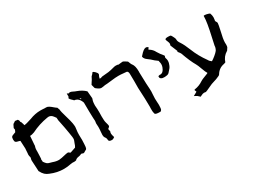

<svg xmlns="http://www.w3.org/2000/svg" viewBox="-53 -1279 2556 1938"><g transform="rotate(-30 1225.0 -310.0)"><path d="M310.1 11.7Q232.9 11.7 157.2 -20.5Q130.4 -30.3 111.8 -47.4Q93.3 -64.5 76.2 -98.1Q75.2 -131.3 73.2 -153.8Q71.3 -176.3 70.8 -198.2Q70.8 -205.1 70.1 -211.2Q69.3 -217.3 69.3 -223.1Q69.3 -237.8 74.7 -252.4Q75.2 -253.9 75.2 -255.9Q75.2 -260.7 74.2 -263.7Q69.3 -278.8 69.3 -293.9Q69.3 -303.7 71.3 -313.5Q72.8 -325.2 72.8 -339.4Q72.8 -346.7 73.7 -351.8Q74.7 -356.9 74.7 -361.8L70.3 -453.6Q56.6 -459.5 44.9 -461.4Q30.3 -463.9 21.5 -470.9Q12.7 -478 12.7 -502Q13.2 -526.4 21.2 -534.2Q29.3 -542 43.9 -545.9Q54.7 -548.8 68.4 -555.2Q79.6 -577.6 79.6 -582.5Q79.6 -585 78.6 -587.4Q76.2 -591.8 76.2 -596.7Q76.2 -602.1 80.3 -607.9Q84.5 -613.8 90.3 -628.9Q93.3 -638.7 108.4 -645Q113.8 -647.5 117.7 -651.4Q119.6 -653.3 122.6 -655.3Q142.1 -651.4 153.8 -651.4Q164.6 -637.2 164.6 -630.9L164.1 -625.5Q164.1 -621.6 168 -617.7Q174.8 -610.8 174.8 -603Q174.8 -600.6 178.7 -592.8Q180.2 -590.3 180.7 -586.4Q181.2 -582.5 184.1 -570.8Q185.1 -571.3 187 -571.3Q204.6 -571.3 271.5 -593.3Q335 -618.7 398.9 -618.7L417 -618.2Q433.1 -616.2 449.7 -616.2L462.9 -616.7Q479.5 -616.7 495.8 -606.2Q512.2 -595.7 528.3 -581.3Q544.4 -566.9 560.5 -556.6L571.3 -526.4Q570.8 -525.4 570.8 -522.5Q570.8 -511.2 590.3 -443.8Q611.3 -372.6 616 -343.8Q620.6 -314.9 620.6 -299.8Q620.6 -290 617.2 -269.5Q612.8 -244.6 612.8 -210Q612.8 -195.8 613.5 -180.7Q614.3 -165.5 614.3 -150.9Q614.3 -129.4 612.3 -104.5Q610.8 -70.8 607.4 -61Q604 -45.4 589.4 -41.5Q584.5 -40 580.1 -36.1Q570.8 -27.3 558.6 -27.3Q555.7 -27.3 553.2 -28.3Q546.4 -33.7 539.6 -33.7Q533.7 -33.7 522.5 -28.3Q522.5 -27.8 522 -27.8Q510.7 -23.4 498.5 -22Q471.2 -18.1 458.5 -2.4Q446.3 1 434.1 1Q429.2 1 424.6 0.5Q419.9 0 415.5 0Q403.3 0 391.6 2.9Q350.6 11.7 310.1 11.7ZM313 -92.3Q332.5 -92.3 404.8 -109.9L409.2 -110.4Q416 -112.3 422.9 -112.3Q432.6 -112.3 440.9 -103.5Q444.8 -98.1 449.7 -98.1Q455.6 -98.6 461.4 -101.1L461.9 -101.6L513.7 -119.1Q525.4 -137.2 531.2 -158.7Q535.6 -172.4 541.5 -185.1Q545.4 -194.8 545.4 -208Q545.4 -223.1 540.5 -250L536.1 -278.3Q525.4 -344.2 511.7 -409.7Q502.9 -440.9 502.9 -473.1Q493.2 -484.9 488.3 -492.7Q467.3 -522.9 437 -522.9Q429.2 -522.9 420.9 -521Q322.3 -504.9 231 -459.5Q218.3 -454.1 205.1 -451.7L198.7 -450.2Q189.5 -448.2 179.7 -448.2L178.7 -429.2Q175.8 -382.8 174.1 -367.7Q172.4 -352.5 172.4 -346.2L172.9 -342.8Q172.9 -339.4 171.9 -336.9Q163.6 -314.5 163.6 -291.5L164.1 -283.2Q164.1 -272.9 163.6 -263.2Q162.1 -242.7 162.1 -222.2Q161.1 -194.8 160.6 -193.4L160.2 -192.4Q157.7 -188.5 157.7 -184.6Q157.7 -179.7 159.2 -175Q160.6 -170.4 160.6 -166Q160.6 -163.1 158.7 -160.6Q173.8 -138.2 185.3 -127.9Q196.8 -117.7 217.3 -113.3Q229.5 -110.4 243.2 -106Q279.3 -92.3 313 -92.3Z M877.4 1Q839.4 1 839.1 -21Q838.9 -43 826.7 -56.6Q816.4 -70.3 816.4 -90.8Q816.4 -101.6 819.3 -130.9Q822.3 -156.7 822.3 -182.6Q822.3 -209.5 820.3 -219.2V-227.1Q823.7 -242.7 823.7 -257.3Q823.7 -265.6 822.3 -274.9Q821.3 -286.1 821.3 -297.9Q821.3 -314.9 820.3 -331.1Q819.3 -343.3 819.3 -367.2Q819.3 -424.3 818.4 -467.8Q796.9 -532.7 743.7 -537.1Q738.3 -545.9 730 -551.8Q724.1 -558.6 722.2 -559.6Q707.5 -573.2 707.5 -580.6L704.1 -585Q707 -588.4 710.7 -590.8Q714.4 -593.3 714.4 -606Q713.9 -612.3 713.9 -619.1L714.4 -634.3Q729.5 -625 733.4 -625Q735.8 -625 738.3 -626.5Q742.2 -629.9 746.6 -629.9Q764.6 -627.4 781.2 -618.2Q791.5 -611.8 812 -605Q870.6 -584 906.2 -548.3L913.6 -464.4Q901.9 -430.7 901.9 -416.5Q901.9 -409.7 901.1 -403.6Q900.4 -397.5 900.4 -385.7Q904.3 -346.2 904.3 -306.2Q903.3 -279.8 903.3 -258.3Q903.3 -203.6 909.7 -184.1Q919.9 -148.9 919.9 -141.6Q919.9 -130.4 910.2 -124.5Q897.9 -117.2 897.9 -111.8Q897.9 -104.5 903.8 -85Q898.4 -72.8 898.4 -60.5Q898.4 -47.4 908.7 -14.2L903.3 -10.3Q891.1 -0.5 877.4 1ZM811 -513.2 816.4 -513.7Q811 -524.4 808.6 -525.9Q806.2 -527.3 801.8 -528.3Q806.2 -514.6 808.1 -513.9Q810.1 -513.2 811 -513.2Z M1438.5 -1.5Q1382.8 -1.5 1379.4 -16.6Q1374 -36.1 1373.5 -48.6Q1373 -61 1373 -75.7Q1374 -86.9 1374 -100.6Q1374 -183.6 1366.2 -321.8L1366.7 -405.3Q1366.7 -475.6 1365.2 -492.2Q1362.8 -517.1 1348.1 -521Q1342.8 -521 1338.4 -522Q1323.7 -524.4 1310.1 -524.4Q1284.2 -527.8 1253.9 -527.8Q1238.8 -527.8 1217.3 -526.4Q1129.9 -515.6 1116.2 -515.6Q1090.8 -515.6 1066.4 -509.8L1045.4 -507.8Q1027.3 -507.8 998 -530.8Q988.3 -537.1 985.1 -543.7Q981.9 -550.3 974.6 -584Q983.4 -595.7 989.7 -608.4Q1002.9 -626.5 1009.3 -640.6Q1015.6 -658.2 1029.3 -669.4Q1035.2 -673.3 1036.6 -675.8Q1043.5 -690.4 1048.3 -690.4Q1057.1 -690.4 1074.7 -673.1Q1092.3 -655.8 1092.3 -641.6Q1092.3 -638.2 1090.8 -635.7Q1080.6 -619.1 1076.7 -597.2H1090.8L1108.4 -603.5Q1142.6 -605.5 1187 -610.8Q1219.2 -615.7 1255.4 -626Q1269.5 -630.4 1285.2 -630.4Q1295.4 -630.4 1306.2 -628.4Q1307.6 -625.5 1313.5 -625.5Q1326.2 -625.5 1340.3 -628.4L1363.8 -630.4Q1368.2 -630.4 1388.9 -617.9Q1409.7 -605.5 1411.1 -603.5Q1419.4 -584 1422.6 -574.7Q1425.8 -565.4 1433.1 -556.6Q1455.6 -527.8 1455.6 -463.9L1455.1 -449.7Q1455.1 -414.6 1459 -322.3Q1460.9 -279.8 1462.9 -257.3L1463.9 -225.1Q1463.9 -207.5 1461.9 -192.9Q1459.5 -168.9 1459.5 -144Q1459.5 -124.5 1461.2 -103.8Q1462.9 -83 1462.9 -69.3Q1462.9 -25.4 1455.6 -13.4Q1448.2 -1.5 1438.5 -1.5Z M1650.4 -283.7Q1636.2 -283.7 1628.9 -285.6Q1618.2 -288.6 1608.9 -295.9Q1603 -300.8 1603 -309.1V-311Q1603 -314.9 1601.1 -319.3Q1608.4 -327.6 1621.1 -327.6L1627.9 -327.1Q1663.1 -327.1 1682.1 -377.9Q1689 -395 1689 -413.1Q1689 -426.3 1685.1 -440.4Q1684.1 -444.8 1683.1 -450.7L1682.1 -456.1Q1647.9 -479 1619.1 -507.8Q1604 -520.5 1587.9 -531.7Q1564 -548.8 1558.1 -574.2Q1558.1 -577.6 1565.9 -585.4Q1609.9 -637.2 1637.7 -637.2Q1647 -637.2 1658.2 -629.9Q1662.6 -627.9 1662.6 -624.5Q1662.6 -622.1 1653.8 -611.8L1649.9 -607.4Q1651.4 -606 1652.1 -604.2Q1652.8 -602.5 1654.3 -602.1Q1691.4 -579.6 1708 -544.4Q1728.5 -509.8 1755.4 -478.5Q1761.7 -471.7 1761.7 -466.3Q1761.7 -463.4 1757.3 -458Q1756.3 -455.6 1756.3 -451.7Q1756.3 -446.8 1757.3 -444.3Q1764.2 -426.3 1764.2 -408.2Q1764.2 -387.7 1752.9 -361.8Q1743.2 -336.4 1721.7 -315.9Q1718.3 -313.5 1715.3 -309.1Q1702.6 -291 1685.1 -287.4Q1667.5 -283.7 1650.4 -283.7Z M1868.2 69.8 1860.8 62.5Q1847.2 46.4 1823.2 35.6L1812.5 29.8Q1835.4 17.6 1857.4 4.9L1848.1 -19.5Q1850.1 -20.5 1851.3 -22.2Q1852.5 -23.9 1855.5 -23.9Q1908.7 -31.2 1954.1 -62Q1967.3 -70.3 1985.4 -77.6Q2015.6 -89.8 2027.8 -94.2Q2040 -98.6 2043.7 -100.6Q2047.4 -102.5 2047.4 -104.5L2046.9 -106.9Q2038.1 -117.2 2016.6 -176.3Q2002.9 -215.3 1991.7 -234.9Q1957 -293.5 1917 -405.3Q1913.1 -414.1 1892.1 -439.5Q1896 -444.3 1896 -448.7Q1896 -450.7 1877.9 -492.7L1862.3 -530.3Q1867.2 -543 1867.2 -550.3Q1867.2 -561 1858.6 -580.6Q1850.1 -600.1 1850.1 -605Q1850.1 -619.1 1883.8 -619.1Q1913.1 -619.1 1917.7 -613.5Q1922.4 -607.9 1924.1 -603.5Q1925.8 -599.1 1928.7 -595.7Q1944.3 -568.8 1944.3 -553.2V-549.3Q1944.3 -529.8 1963.4 -503.4Q1989.3 -464.4 2017.6 -393.1Q2052.7 -302.7 2115.2 -216.3Q2125.5 -196.8 2146.5 -183.1Q2166.5 -194.8 2192.6 -216.3Q2218.8 -237.8 2232.4 -255.4Q2248 -282.2 2248 -306.6Q2255.4 -342.8 2266.1 -390.1Q2302.7 -549.3 2302.7 -612.3V-618.7Q2302.7 -620.6 2305.7 -623.5H2309.6Q2340.3 -623.5 2371.6 -609.4Q2381.8 -585.4 2381.8 -560.1Q2381.8 -545.9 2378.9 -531.2Q2377 -526.9 2377 -522.5Q2377 -513.7 2383.5 -506.1Q2390.1 -498.5 2390.1 -487.3Q2390.1 -473.6 2376 -409.7Q2354 -319.8 2354 -280.3L2355 -257.3Q2355 -249.5 2353.5 -237.1Q2352.1 -224.6 2340.3 -211.9Q2338.4 -209 2336.2 -204.3Q2334 -199.7 2329.1 -196.8Q2276.4 -165.5 2257.8 -106Q2255.4 -104 2238.8 -99.1Q2175.8 -88.4 2142.6 -32.2Q2137.2 -23.9 2127.9 -20.5Q2088.9 -2 2061.3 4.6Q2033.7 11.2 1992.7 31.7L1954.1 49.3H1952.6Q1943.8 54.2 1937 54.7L1932.1 54.2Q1925.3 52.2 1918.9 52.2Q1910.6 52.2 1901.1 55.2Q1891.6 58.1 1868.2 69.8Z"/></g></svg>

Font: Kurland
Style: Regular
Weight: 400
Designer: GGBot
Version: 0.22